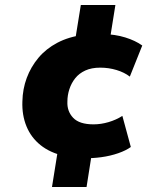

<svg xmlns="http://www.w3.org/2000/svg" viewBox="-20 -637 640 772"><path d="M189 115 214 -41 238 -10Q181 -23 143 -53.5Q105 -84 86.5 -129Q68 -174 70 -229Q71 -279 87.5 -323.5Q104 -368 134.5 -404.5Q165 -441 210.5 -465Q256 -489 316 -497L279 -456L305 -617H444L420 -467L395 -500Q443 -499 483.5 -486.5Q524 -474 552 -454L502 -329Q480 -346 448.5 -355.5Q417 -365 383 -365Q348 -365 323 -353.5Q298 -342 282.5 -322.5Q267 -303 259 -278.5Q251 -254 251 -229Q249 -190 274 -163.5Q299 -137 356 -137Q386 -137 416.5 -146Q447 -155 472 -171L506 -46Q487 -32 455.5 -21Q424 -10 387.5 -5Q351 0 317 -1L351 -31L328 115Z"/></svg>

Font: Nunito Sans 11pt Black
Style: Italic
Weight: 900
Italic angle: -9°
Version: Version 3.101;gftools[0.9.27]